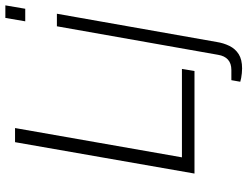

<svg xmlns="http://www.w3.org/2000/svg" viewBox="-126 -638 945 734"><g transform="rotate(-90 347.0 -270.5)"><path d="M51 0 171 -686H225L113 -48H451L443 0ZM633 -647 646 -723H694L681 -647ZM453 182Q444 182 434.5 181Q425 180 416.5 178.5Q408 177 402 175L408 141H447Q472 141 486.5 128Q501 115 505 90L614 -526H662L554 85Q550 111 539 133.5Q528 156 507.5 169Q487 182 453 182Z"/></g></svg>

Font: Archivo SemiBold Thin
Style: Italic
Weight: 250
Italic angle: -10°
Version: Version 2.001